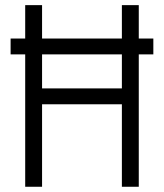

<svg xmlns="http://www.w3.org/2000/svg" viewBox="-20 -713 626 733"><path d="M20.5 -505.4V-565.9H76.2V-693.4H140.6V-565.9H445.3V-693.4H509.8V-565.9H565.4V-505.4H509.8V0H445.3V-314.9H140.6V0H76.2V-505.4ZM140.6 -375.5H445.3V-505.4H140.6Z"/></svg>

Font: Cascadia Mono PL Light
Style: Regular
Weight: 300
Monospace: yes
Designer: Aaron Bell
Foundry: Saja Typeworks
Version: Version 2404.023; ttfautohint (v1.8.4)